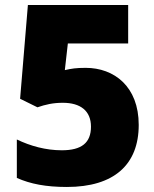

<svg xmlns="http://www.w3.org/2000/svg" viewBox="-20 -800 612 764"><path d="M246 -56C434 -56 532 -145 532 -303C532 -456 434 -530 321 -530C282 -530 265 -527 238 -521L250 -627H490V-780H91L60 -407L129 -373C161 -384 191 -391 230 -391C300 -391 342 -359 342 -296C342 -232 305 -202 226 -202C162 -202 101 -219 47 -245V-92C101 -68 163 -56 246 -56Z"/></svg>

Font: Noto Sans Malayalam UI Black
Style: Regular
Weight: 900
Designer: Jelle Bosma - Monotype Design Team
Foundry: Monotype Imaging Inc.
Version: Version 2.104